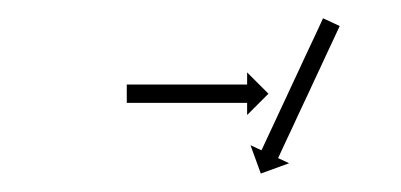

<svg xmlns="http://www.w3.org/2000/svg" viewBox="-20 -437 436 209"><path d="M349 -407C349.3 -407.6 349.5 -408.1 349.8 -408.7L331.6 -417.1C331.4 -416.6 331.1 -416 330.9 -415.5C330.2 -414 329.5 -412.5 328.8 -410.9C327.7 -408.6 326.6 -406.2 325.5 -403.8C324 -400.8 322.6 -397.7 321.2 -394.6C319.5 -391 317.8 -387.4 316.1 -383.8C314.2 -379.7 312.3 -375.7 310.4 -371.6C308.4 -367.3 306.4 -363 304.4 -358.6C302.3 -354.2 300.2 -349.7 298.1 -345.2C296 -340.8 294 -336.3 291.9 -331.8C289.9 -327.5 287.8 -323.2 285.8 -318.8C283.9 -314.8 282 -310.7 280.2 -306.7C278.5 -303.1 276.8 -299.4 275.1 -295.8C273.7 -292.8 272.2 -289.7 270.8 -286.6C269.7 -284.3 268.6 -281.9 267.5 -279.5C266.8 -278 266.1 -276.5 265.4 -275C265.1 -274.4 264.9 -273.9 264.6 -273.4L252.7 -278.9L263.9 -248.1L294.7 -259.3L282.7 -264.9C283 -265.4 283.2 -266 283.5 -266.5C284.2 -268 284.9 -269.6 285.6 -271.1C286.7 -273.4 287.8 -275.8 288.9 -278.2C290.4 -281.2 291.8 -284.3 293.2 -287.4C294.9 -291 296.6 -294.6 298.3 -298.2C300.2 -302.3 302.1 -306.3 303.9 -310.4C306 -314.7 308 -319 310 -323.4C312.1 -327.8 314.2 -332.3 316.3 -336.8C318.3 -341.3 320.4 -345.7 322.5 -350.2C324.5 -354.5 326.5 -358.8 328.6 -363.2C330.4 -367.2 332.3 -371.3 334.2 -375.3C335.9 -378.9 337.6 -382.6 339.3 -386.2C340.7 -389.3 342.2 -392.3 343.6 -395.4C344.7 -397.8 345.8 -400.1 346.9 -402.5C347.6 -404 348.3 -405.5 349 -407ZM119.5 -345C119 -345 118.5 -345 118 -345V-325C118.5 -325 119 -325 119.5 -325C120.9 -325 122.2 -325 123.6 -325C125.8 -325 127.9 -325 130.1 -325C132.9 -325 135.7 -325 138.5 -325C141.8 -325 145.1 -325 148.4 -325C152.1 -325 155.8 -325 159.4 -325C163.4 -325 167.3 -325 171.3 -325C175.4 -325 179.4 -325 183.5 -325C187.6 -325 191.6 -325 195.7 -325C199.7 -325 203.6 -325 207.6 -325C211.2 -325 214.9 -325 218.6 -325C221.9 -325 225.2 -325 228.5 -325C231.3 -325 234.1 -325 236.9 -325C239.1 -325 241.2 -325 243.4 -325C244.8 -325 246.1 -325 247.5 -325C248 -325 248.5 -325 249 -325V-311.8L272.2 -335L249 -358.2V-345C248.5 -345 248 -345 247.5 -345C246.1 -345 244.8 -345 243.4 -345C241.2 -345 239.1 -345 236.9 -345C234.1 -345 231.3 -345 228.5 -345C225.2 -345 221.9 -345 218.6 -345C214.9 -345 211.2 -345 207.6 -345C203.6 -345 199.7 -345 195.7 -345C191.6 -345 187.6 -345 183.5 -345C179.4 -345 175.4 -345 171.3 -345C167.3 -345 163.4 -345 159.4 -345C155.8 -345 152.1 -345 148.4 -345C145.1 -345 141.8 -345 138.5 -345C135.7 -345 132.9 -345 130.1 -345C127.9 -345 125.8 -345 123.6 -345C122.2 -345 120.9 -345 119.5 -345Z"/></svg>

Font: FRB American Cursive Just Arrows Ultra
Style: Bold Italic
Weight: 1000
Italic angle: -25°
Version: Version 2.0;Modular Font Editor K font №1